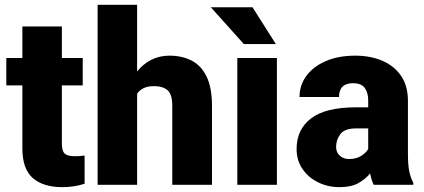

<svg xmlns="http://www.w3.org/2000/svg" viewBox="-20 -770 1765 800"><path d="M324.7 -528.3V-414.1H237.8V-172.4Q237.8 -141.1 249.5 -130.1Q261.2 -119.1 291.5 -119.1Q305.7 -119.1 314.9 -119.9Q324.2 -120.6 332.5 -122.1V-4.4Q289.1 9.8 239.7 9.8Q160.2 9.8 116.7 -28.1Q73.2 -65.9 73.2 -151.9V-414.1H6.3V-528.3H73.2V-659.7H237.8V-528.3Z M551.3 -750V-472.2Q576.2 -503.4 610.4 -520.8Q644.5 -538.1 686 -538.1Q738.3 -538.1 778.3 -517.6Q818.4 -497.1 840.8 -450.9Q863.3 -404.8 863.3 -328.1V0H697.8V-329.1Q697.8 -377.4 678 -394.3Q658.2 -411.1 622.6 -411.1Q595.7 -411.1 578.6 -402.8Q561.5 -394.5 551.3 -379.4V0H386.7V-750Z M1133.8 -528.3V0H968.8V-528.3ZM1032.2 -739.7 1129.4 -586.4H996.1L858.4 -739.7Z M1537.1 0Q1527.8 -19 1522 -47.4Q1502.9 -23.4 1472.9 -6.8Q1442.9 9.8 1395 9.8Q1346.2 9.8 1305.4 -10.3Q1264.6 -30.3 1240.2 -66.2Q1215.8 -102.1 1215.8 -148.9Q1215.8 -230.5 1275.9 -276.6Q1335.9 -322.8 1463.4 -322.8H1514.2V-350.6Q1514.2 -383.8 1499.8 -403.6Q1485.4 -423.3 1451.2 -423.3Q1392.6 -423.3 1392.6 -365.7H1228Q1228 -415 1256.6 -453.9Q1285.2 -492.7 1337.4 -515.4Q1389.6 -538.1 1460 -538.1Q1522.9 -538.1 1572.5 -517.1Q1622.1 -496.1 1650.9 -454.3Q1679.7 -412.6 1679.7 -349.6V-133.3Q1679.7 -81.5 1685.5 -54.9Q1691.4 -28.3 1702.1 -8.3V0ZM1434.1 -107.4Q1464.4 -107.4 1484.9 -120.4Q1505.4 -133.3 1514.2 -149.4V-234.9H1462.4Q1416.5 -234.9 1398.4 -211.4Q1380.4 -188 1380.4 -157.7Q1380.4 -135.3 1395.8 -121.3Q1411.1 -107.4 1434.1 -107.4Z"/></svg>

Font: Vazirmatn RD UI Black
Style: Regular
Weight: 900
Designer: Saber Rastikerdar
Foundry: Saber Rastikerdar
Version: Version 33.003